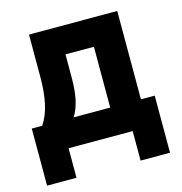

<svg xmlns="http://www.w3.org/2000/svg" viewBox="-98 -607 783 828"><g transform="rotate(-15 293.0 -193.5)"><path d="M11.2 131.8V-123H57.6Q82.5 -159.7 93.5 -210.7Q104.5 -261.7 104.5 -329.1V-517.6H498.5V-123H560.1V131.8H428.7V0H142.6V131.8ZM361.3 -123V-394.5H234.4V-287.6Q234.4 -236.3 226.1 -195.6Q217.8 -154.8 198.2 -123Z"/></g></svg>

Font: Cascadia Code NF
Style: Bold
Weight: 700
Monospace: yes
Designer: Aaron Bell
Foundry: Saja Typeworks
Version: Version 2404.023; ttfautohint (v1.8.4)